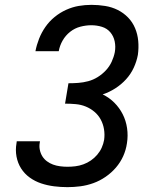

<svg xmlns="http://www.w3.org/2000/svg" viewBox="-20 -763 640 791"><path d="M258 8Q230 8 202.5 4.5Q175 1 149.5 -7.5Q124 -16 102.5 -31.5Q81 -47 67 -69Q53 -91 48 -118Q43 -145 48 -173Q48 -175 48.5 -177Q49 -179 49 -181H145Q144 -180 144 -178.5Q144 -177 144 -176Q141 -161 144 -146Q147 -131 154.5 -119Q162 -107 173.5 -98.5Q185 -90 198.5 -85Q212 -80 227.5 -78Q243 -76 258 -76Q274 -76 290.5 -78Q307 -80 323.5 -86Q340 -92 354.5 -102Q369 -112 380.5 -125.5Q392 -139 399 -154.5Q406 -170 409 -187Q412 -209 408.5 -230.5Q405 -252 395 -270.5Q385 -289 369 -302.5Q353 -316 333.5 -324Q314 -332 292 -334Q270 -336 248 -336L262 -420Q282 -420 302.5 -421.5Q323 -423 343.5 -428.5Q364 -434 382.5 -445.5Q401 -457 416 -473Q431 -489 440 -508.5Q449 -528 453 -548Q457 -571 452.5 -592.5Q448 -614 434.5 -630Q421 -646 400 -652.5Q379 -659 356 -659Q334 -659 311 -653Q288 -647 269 -632Q250 -617 238 -596Q226 -575 222 -552H126Q131 -578 141 -603.5Q151 -629 167 -652Q183 -675 205 -693Q227 -711 252.5 -722.5Q278 -734 304 -738.5Q330 -743 357 -743Q385 -743 413 -738.5Q441 -734 465 -722Q489 -710 507.5 -691Q526 -672 536.5 -647Q547 -622 549.5 -594Q552 -566 548 -537Q543 -510 531 -484Q519 -458 499.5 -436.5Q480 -415 455 -399Q430 -383 403 -374Q430 -361 451 -340Q472 -319 485.5 -292.5Q499 -266 503.5 -235Q508 -204 503 -173Q499 -145 487.5 -119.5Q476 -94 457.5 -72.5Q439 -51 415 -34.5Q391 -18 364.5 -8.5Q338 1 311 4.5Q284 8 258 8Z"/></svg>

Font: Iosevka Curly MdExObl
Style: Regular
Weight: 500
Width: 7
Italic angle: -9°
Monospace: yes
Designer: Belleve Invis
Foundry: Belleve Invis
Version: Version 11.1.0; ttfautohint (v1.8.3)